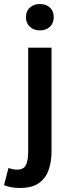

<svg xmlns="http://www.w3.org/2000/svg" viewBox="-66 -728 349 954"><path d="M34 206Q8 206 -12 202Q-32 198 -46 192L-24 107Q-14 110 -3 112.5Q8 115 18 115Q51 115 62.5 92.5Q74 70 74 27V-491H190V25Q190 77 175 118Q160 159 126 182.5Q92 206 34 206ZM132 -577Q102 -577 82.5 -595Q63 -613 63 -643Q63 -673 82.5 -690.5Q102 -708 132 -708Q163 -708 182 -690.5Q201 -673 201 -643Q201 -613 182 -595Q163 -577 132 -577Z"/></svg>

Font: Source Sans 3 ExtraLight SemiBold
Style: Regular
Weight: 600
Version: Version 3.052;hotconv 1.1.0;makeotfexe 2.6.0